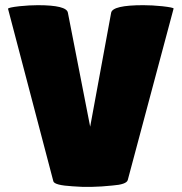

<svg xmlns="http://www.w3.org/2000/svg" viewBox="-20 -721 701 741"><path d="M186 -21 11 -687Q11 -692 55 -697Q94 -701 126 -701Q237 -701 242 -672L328 -232L409 -672Q415 -701 533 -701Q567 -701 606 -697Q650 -692 650 -688L473 -26Q468 -9 414 -5Q329 4 260 -2Q191 -6 186 -21Z"/></svg>

Font: FC Lilita One
Style: Regular
Weight: 400
Designer: Juan Montoreano
Foundry: Juan Montoreano
Version: Version 1.002